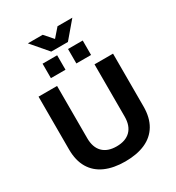

<svg xmlns="http://www.w3.org/2000/svg" viewBox="-242 -1190 1232 1346"><g transform="rotate(-30 374.0 -517.5)"><path d="M373 12Q279 12 211.5 -18Q144 -48 108 -108.5Q72 -169 72 -259V-686H222V-263Q222 -189 261 -149.5Q300 -110 373 -110Q446 -110 485.5 -149.5Q525 -189 525 -263V-686H675V-259Q675 -169 639 -108.5Q603 -48 535.5 -18Q468 12 373 12ZM212 -755V-872H330V-755ZM418 -755V-872H537V-755ZM194 -1047H314L402 -947L346 -946L434 -1047H554L442 -915H307Z"/></g></svg>

Font: Archivo SemiBold
Style: Bold
Weight: 700
Version: Version 2.001